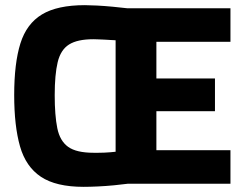

<svg xmlns="http://www.w3.org/2000/svg" viewBox="-20 -712 944 744"><path d="M304 12Q197 12 138.5 -27Q80 -66 57.5 -145Q35 -224 35 -344Q35 -467 59 -543.5Q83 -620 142.5 -656Q202 -692 309 -692Q327 -692 356 -690.5Q385 -689 416.5 -686Q448 -683 473 -680H873V-550H586V-408H813V-281H586V-130H873V0H475Q453 3 422 6Q391 9 359.5 10.5Q328 12 304 12ZM343 -120Q350 -120 361 -120Q372 -120 384 -120.5Q396 -121 407.5 -122Q419 -123 428 -124V-556Q421 -556 409 -557Q397 -558 383.5 -558.5Q370 -559 359 -559.5Q348 -560 342 -560Q280 -560 247.5 -539.5Q215 -519 203.5 -471Q192 -423 192 -343Q192 -265 202 -215.5Q212 -166 244 -143Q276 -120 343 -120Z"/></svg>

Font: Cairo ExtraBold
Style: Regular
Weight: 800
Designer: Mohamed Gaber, Accademia di Belle Arti di Urbino
Foundry: Kief Type Foundry, Accademia di Belle Arti di Urbino
Version: Version 3.117